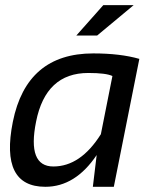

<svg xmlns="http://www.w3.org/2000/svg" viewBox="-20 -718 600 738"><path d="M412.1 -425.8Q387.7 -437.5 319.3 -437.5Q155.8 -437.5 118.7 -250.5Q84 -78.1 185.1 -78.1Q289.6 -78.1 367.7 -202.1ZM417.5 0H336.9L351.6 -122.1Q269.5 0 154.3 0Q-20.5 0 29.3 -249.5Q82 -512.7 338.4 -512.7Q442.4 -512.7 515.6 -491.7ZM377 -698.2H493.7L353.5 -581.5H273.4Z"/></svg>

Font: Sansation
Style: Italic
Weight: 400
Designer: Bernd Montag
Version: Version 1.301